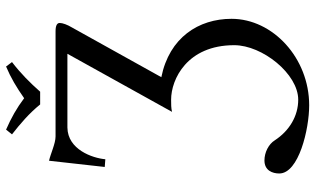

<svg xmlns="http://www.w3.org/2000/svg" viewBox="-228 -624 1063 648"><g transform="rotate(-90 304.0 -300.5)"><path d="M167 -645C143 -645 108 -662 85 -667L64 -479L90 -477C94 -521 123 -604 197 -605H446L250 -252C264 -255 275 -255 291 -255C360 -255 475 -201 475 -42C475 53 378 174 291 174C236 174 186 144 154 95C141 74 113 60 86 60C52 60 42 87 42 110C42 176 192 211 272 211C432 211 564 88 564 -51C564 -162 501 -261 367 -288L535 -590C544 -605 550 -621 550 -631C550 -639 543 -645 522 -645ZM275 -697H318C348 -731 380 -763 418 -792L403 -812C365 -796 333 -777 296 -751C263 -776 229 -795 190 -812L174 -792C210 -764 245 -734 275 -697Z"/></g></svg>

Font: Libertinus Math
Style: Regular
Weight: 400
Designer: Philipp H. Poll, Khaled Hosny
Foundry: Caleb Maclennan
Version: Version 7.050;RELEASE